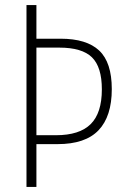

<svg xmlns="http://www.w3.org/2000/svg" viewBox="-20 -734 497 754"><path d="M419 -384Q419 -277 367 -222.5Q315 -168 206 -168H123V0H84V-714H123V-582H218Q320 -582 369.5 -535.5Q419 -489 419 -384ZM200 -203Q292 -203 336 -246.5Q380 -290 380 -383Q380 -471 341 -509Q302 -547 213 -547H123V-203Z"/></svg>

Font: Noto Sans Lao Condensed ExtraLight
Style: Regular
Weight: 200
Width: 3
Designer: Monotype Design Team
Foundry: Monotype Imaging Inc.
Version: Version 2.003; ttfautohint (v1.8.4.7-5d5b)